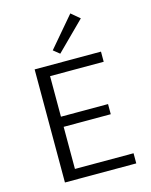

<svg xmlns="http://www.w3.org/2000/svg" viewBox="-132 -994 847 1079"><g transform="rotate(-15 291.0 -455.0)"><path d="M524 -59V0H109V-658H495V-599H183V-363H457V-304H183V-59ZM235 -735 384 -910 434 -868 271 -706Z"/></g></svg>

Font: Ysabeau
Style: Regular
Weight: 400
Designer: Christian Thalmann (Catharsis Fonts)
Version: Version 0.003